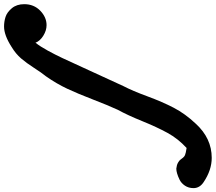

<svg xmlns="http://www.w3.org/2000/svg" viewBox="-334 -718 1065 948"><g transform="rotate(90 199.0 -243.5)"><path d="M-144.5 269.5Q-168.9 269.5 -191.9 262.2Q-214.8 254.9 -234.9 231Q-254.9 207 -254.9 169.9Q-254.9 122.1 -222.7 90.8Q-190.4 59.6 -151.4 59.6Q-125 59.6 -99.1 75.7Q-73.2 91.8 -64.5 114.3Q-45.9 90.8 -25.9 54.2Q-5.9 17.6 10.7 -17.6Q27.3 -52.7 70.3 -147Q113.3 -241.2 149.4 -319.3Q172.9 -364.3 200.2 -438.5Q227.5 -512.7 256.8 -568.8Q286.1 -625 335 -676.8Q407.2 -755.9 503.9 -755.9Q564.5 -755.9 624 -715.8Q653.3 -696.3 653.3 -666Q653.3 -641.6 641.1 -623.5Q628.9 -605.5 611.8 -597.2Q594.7 -588.9 581.1 -585Q567.4 -581.1 558.6 -581.1H556.6Q539.1 -583 527.8 -589.4Q516.6 -595.7 512.7 -601.6Q508.8 -607.4 502.9 -614.3Q497.1 -621.1 490.2 -624Q481.4 -627.9 455.1 -631.8Q409.2 -589.8 380.4 -537.1Q351.6 -484.4 322.3 -412.1Q293 -339.8 266.6 -292Q244.1 -243.2 215.8 -169.4Q187.5 -95.7 162.6 -42.5Q137.7 10.7 100.6 63.5Q83 85 59.6 121.6Q36.1 158.2 13.2 185.1Q-9.8 211.9 -43.9 232.4Q-101.6 269.5 -144.5 269.5Z"/></g></svg>

Font: Essays1743
Style: BoldItalic
Weight: 700
Italic angle: -10°
Designer: Based on the typeface in a 1743 English translation of the essays of Montaigne.  PostScript/TrueType font designed by Jo
Version: Version 002.100